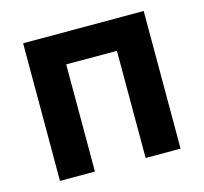

<svg xmlns="http://www.w3.org/2000/svg" viewBox="-82 -615 749 706"><g transform="rotate(-15 292.0 -262.0)"><path d="M522 0H389V-408H196V0H63V-524H522Z"/></g></svg>

Font: PTCRaleway
Style: Bold
Weight: 700
Designer: Matt McInerney, Pablo Impallari, Rodrigo Fuenzalida
Foundry: Matt McInerney, Pablo Impallari, Rodrigo Fuenzalida
Version: Version 3.000g; ttfautohint (v1.5) -l 8 -r 28 -G 28 -x 14 -D